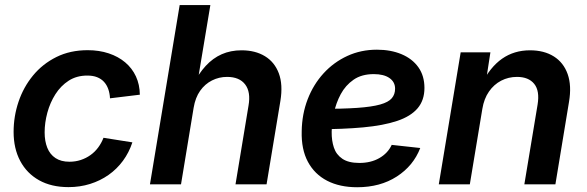

<svg xmlns="http://www.w3.org/2000/svg" viewBox="-20 -748 2381 779"><path d="M257.8 11.2Q188.5 11.2 138.7 -16.6Q88.9 -44.4 62 -95Q35.2 -145.5 35.2 -212.9Q35.2 -275.9 55.2 -335.2Q75.2 -394.5 114 -441.7Q152.8 -488.8 208.7 -516.6Q264.6 -544.4 335.9 -544.4Q382.3 -544.4 421.1 -531.5Q460 -518.6 488 -494.9Q516.1 -471.2 531.5 -438Q546.9 -404.8 547.4 -363.8L426.3 -349.1Q425.3 -369.6 419.2 -386.7Q413.1 -403.8 401.9 -416Q390.6 -428.2 374 -434.8Q357.4 -441.4 334 -441.4Q291 -441.4 258.8 -420.7Q226.6 -399.9 204.8 -365.7Q183.1 -331.5 172.1 -290.8Q161.1 -250 161.1 -210.9Q161.1 -175.3 171.9 -148.4Q182.6 -121.6 205.1 -106.7Q227.5 -91.8 261.7 -91.8Q286.1 -91.8 307.6 -98.9Q329.1 -106 346.9 -118.7Q364.7 -131.3 378.2 -149.4Q391.6 -167.5 399.9 -189L517.1 -170.4Q503.4 -128.9 478.8 -95.5Q454.1 -62 420.4 -38.3Q386.7 -14.6 345.5 -1.7Q304.2 11.2 257.8 11.2Z M765.6 -310.5 714.4 0H588.4L709 -727.5H833.5L779.3 -402.3H762.2Q785.6 -449.2 814.7 -480.7Q843.8 -512.2 879.9 -528.1Q916 -543.9 960 -543.9Q1015.6 -543.9 1054.9 -520Q1094.2 -496.1 1111.3 -450.4Q1128.4 -404.8 1117.7 -338.9L1061.5 0H935.5L988.3 -319.3Q998 -375 974.6 -405.5Q951.2 -436 901.4 -436Q868.7 -436 840.1 -421.6Q811.5 -407.2 792 -379.6Q772.5 -352.1 765.6 -310.5Z M1429.2 11.7Q1358.4 11.7 1307.4 -14.6Q1256.3 -41 1229.2 -91.6Q1202.1 -142.1 1204.1 -215.3Q1205.1 -285.2 1228.3 -345.2Q1251.5 -405.3 1292.7 -450.4Q1334 -495.6 1389.2 -521Q1444.3 -546.4 1509.3 -546.4Q1565.4 -546.4 1609.1 -528.1Q1652.8 -509.8 1677.5 -475.1Q1702.1 -440.4 1702.1 -391.1Q1702.1 -341.3 1674.3 -308.6Q1646.5 -275.9 1591.1 -257.3Q1535.6 -238.8 1453.6 -231.2Q1371.6 -223.6 1263.2 -223.6L1277.3 -306.2Q1369.6 -306.2 1429.2 -310.3Q1488.8 -314.5 1522.5 -324Q1556.2 -333.5 1569.6 -349.4Q1583 -365.2 1583 -388.2Q1583 -415.5 1560.1 -431.4Q1537.1 -447.3 1496.6 -447.3Q1447.3 -447.3 1414.6 -424.6Q1381.8 -401.9 1362.5 -366Q1343.3 -330.1 1334.7 -289.3Q1326.2 -248.5 1325.7 -212.9Q1325.2 -177.7 1334.7 -149.2Q1344.2 -120.6 1369.1 -103.8Q1394 -86.9 1438 -86.9Q1484.9 -86.9 1519.3 -106.7Q1553.7 -126.5 1569.3 -160.2L1685.1 -147.5Q1657.2 -75.2 1589.8 -31.7Q1522.5 11.7 1429.2 11.7Z M1937 -306.2 1886.2 0H1760.3L1849.1 -535.6H1969.7L1949.2 -402.3L1933.6 -406.2Q1968.3 -475.6 2017.1 -509.8Q2065.9 -543.9 2130.4 -543.9Q2187.5 -543.9 2227.1 -519Q2266.6 -494.1 2283.2 -447.3Q2299.8 -400.4 2288.6 -334.5L2233.4 0H2107.4L2161.1 -323.2Q2170.4 -379.4 2147.5 -407.7Q2124.5 -436 2077.6 -436Q2043 -436 2013.4 -420.7Q1983.9 -405.3 1963.9 -376.5Q1943.8 -347.7 1937 -306.2Z"/></svg>

Font: Inter 20pt SemiBold
Style: Italic
Weight: 600
Italic angle: -9.3988°
Version: Version 4.001;git-66647c0bb